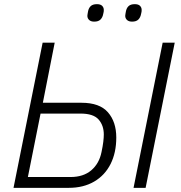

<svg xmlns="http://www.w3.org/2000/svg" viewBox="-20 -903 868 923"><path d="M45 0 185 -698H243L186 -409H372Q459 -409 499 -363Q539 -317 539 -242Q539 -169 511.5 -114.5Q484 -60 432.5 -30Q381 0 311 0ZM114 -52H319Q381 -52 419 -84.5Q457 -117 468 -172Q474 -200 476.5 -221Q479 -242 479 -256Q479 -300 454 -328.5Q429 -357 367 -357H175ZM622 0 762 -698H820L680 0ZM433 -799Q417 -799 408.5 -807Q400 -815 400 -827Q400 -831 401 -835.5Q402 -840 403 -847Q406 -864 416 -873.5Q426 -883 446 -883Q463 -883 471 -875Q479 -867 479 -855Q479 -851 478.5 -846.5Q478 -842 476 -835Q473 -819 463 -809Q453 -799 433 -799ZM615 -799Q599 -799 590.5 -807Q582 -815 582 -827Q582 -831 583 -835.5Q584 -840 585 -847Q588 -864 598 -873.5Q608 -883 628 -883Q645 -883 653 -875Q661 -867 661 -855Q661 -851 660.5 -846.5Q660 -842 658 -835Q655 -819 645 -809Q635 -799 615 -799Z"/></svg>

Font: IBM Plex Sans Light
Style: Italic
Weight: 300
Italic angle: -11.31°
Designer: Mike Abbink, Paul van der Laan, Pieter van Rosmalen
Foundry: Bold Monday
Version: Version 3.201